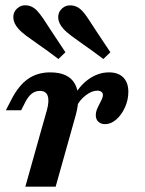

<svg xmlns="http://www.w3.org/2000/svg" viewBox="-20 -699 544 719"><path d="M129.4 -358.6Q112.4 -358.6 99.4 -348.6Q86.3 -338.6 75.5 -318.1L59.2 -286H2L22.7 -326.3Q50 -379.3 85.2 -403.7Q120.3 -428 167.7 -428Q236.1 -428 260 -385.8Q283.9 -343.6 264.1 -269.7L246.9 -208.2H133.4L155.7 -286.7Q165 -320.9 158.7 -339.8Q152.4 -358.6 129.4 -358.6ZM133.4 -208.2H246.9L188.4 0H74.9ZM338.7 -268Q338.7 -278.6 342.7 -288.7Q346.8 -298.9 353.7 -311.9Q358.2 -320 361.8 -328.3Q365.4 -336.6 365.4 -343.1Q365.4 -350.9 359.7 -355.2Q354.1 -359.5 344.3 -359.5Q323.7 -359.5 300.5 -341.6Q277.3 -323.6 265.7 -298L252.1 -329.1Q275.1 -376.2 311.4 -402.1Q347.7 -428 388.4 -428Q422.6 -428 441.6 -409Q460.6 -390 460.6 -355Q460.6 -325 448 -296.9Q435.3 -268.8 415.4 -251.5Q395.4 -234.1 373.8 -234.1Q357.5 -234.1 348.1 -243.3Q338.7 -252.4 338.7 -268ZM198.7 -478Q178.4 -493.4 159.6 -507.3Q140.7 -521.1 123.3 -532.9Q97.6 -550.7 78 -565.3Q58.5 -580 48.6 -591.7Q30.9 -611.5 29.9 -632.4Q28.8 -653.3 44.3 -667.5Q59.3 -681.2 80.4 -679Q101.5 -676.8 118.3 -659.5Q128.4 -648.9 141.5 -629.9Q154.5 -610.8 172.3 -582.9Q187 -561.3 198 -544Q209 -526.7 225 -503.3ZM367 -478Q346.8 -493.4 327.9 -507.1Q309.1 -520.7 292 -532.5Q268.1 -549.2 247.7 -564.4Q227.3 -579.6 216.9 -591.7Q199.3 -611.1 198 -632Q196.8 -652.9 212.6 -667.5Q226.9 -680.8 248.4 -678.8Q269.8 -676.8 286.7 -659.5Q296.4 -649.7 309.2 -630.6Q322.1 -611.6 339.9 -583.6Q352 -565.8 365.2 -545.5Q378.5 -525.2 393.3 -503.3Z"/></svg>

Font: Playfair Micro SmCond SmLight
Style: Italic
Weight: 360
Width: 4
Italic angle: -15.6°
Designer: Claus Eggers Sørensen
Foundry: Claus Eggers Sørensen
Version: Version 2.203;Glyphs 3.3 (3326)